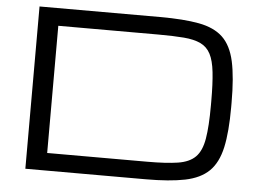

<svg xmlns="http://www.w3.org/2000/svg" viewBox="-52 -817 1183 884"><g transform="rotate(5 539.0 -375.0)"><path d="M95.7 0V-750H652.3Q762.2 -750 833 -736.8Q903.8 -723.6 943.6 -685.8Q983.4 -647.9 999.3 -575.7Q1015.1 -503.4 1015.1 -384.8V-365.2Q1015.1 -250.5 999.3 -178.5Q983.4 -106.4 943.6 -67.6Q903.8 -28.8 833 -14.4Q762.2 0 652.3 0ZM189.5 -81.1H652.3Q739.7 -81.1 793 -89.4Q846.2 -97.7 874 -125.5Q901.9 -153.3 911.6 -210.4Q921.4 -267.6 921.4 -365.2V-384.8Q921.4 -465.8 915.5 -518.6Q909.7 -571.3 893.8 -601.8Q877.9 -632.3 847.9 -646.7Q817.9 -661.1 770 -665Q722.2 -668.9 652.3 -668.9H189.5Z"/></g></svg>

Font: Michroma
Style: Regular
Weight: 400
Designer: Vernon Adams
Foundry: Vernon Adams
Version: Version 1.100; ttfautohint (v1.8.4.7-5d5b);gftools[0.9.29]